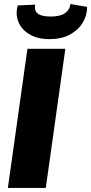

<svg xmlns="http://www.w3.org/2000/svg" viewBox="-20 -932 452 952"><path d="M304 -690 207 0H19L116 -690ZM329 -912 412 -898Q412 -855 389.5 -818.5Q367 -782 325.5 -760Q284 -738 225 -738Q166 -738 126 -762Q86 -786 71 -824Q56 -862 68 -905L154 -909Q149 -877 168.5 -863.5Q188 -850 232 -850Q278 -850 302 -866.5Q326 -883 329 -912Z"/></svg>

Font: Exo 2 ExtraBold
Style: Italic
Weight: 800
Italic angle: -8°
Designer: Natanael Gama
Foundry: Natanael Gama
Version: Version 2.010